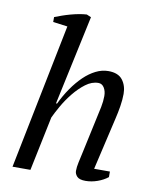

<svg xmlns="http://www.w3.org/2000/svg" viewBox="-85 -817 713 887"><g transform="rotate(10 271.5 -373.0)"><path d="M103 -691V-714Q118 -720 136.5 -726.5Q155 -733 175 -738.5Q195 -744 214 -747.5Q233 -751 250 -752L271 -743L181 -323H186Q205 -363 229 -397.5Q253 -432 279.5 -457.5Q306 -483 335 -497.5Q364 -512 394 -512Q440 -512 460.5 -485.5Q481 -459 481 -420Q481 -393 476 -362Q471 -331 464 -302L407 -56H481V-30Q461 -14 433 -4Q405 6 377 6Q348 6 337 -6Q326 -18 326 -32Q326 -50 331 -72.5Q336 -95 341 -118L377 -285Q384 -316 389.5 -343Q395 -370 395 -395Q395 -418 385 -434Q375 -450 358 -450Q327 -450 298 -428Q269 -406 244 -375Q219 -344 200 -310.5Q181 -277 171 -255L118 0H34L171 -682Z"/></g></svg>

Font: PTSerifItalic
Style: Italic
Weight: 400
Italic angle: -12°
Designer: A.Korolkova, O.Umpeleva, V.Yefimov
Foundry: ParaType Ltd
Version: Version 1.000W OFL